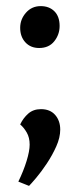

<svg xmlns="http://www.w3.org/2000/svg" viewBox="-20 -476 255 628"><path d="M75 132 40 118Q57 83 67 50.5Q77 18 77 -3Q77 -26 67.5 -42.5Q58 -59 46 -69Q56 -90 72.5 -104.5Q89 -119 114 -119Q144 -119 160.5 -100Q177 -81 177 -52Q177 -26 164 3Q151 32 133 59Q115 86 98.5 105.5Q82 125 75 132ZM108 -319Q80 -319 63 -337.5Q46 -356 46 -385Q46 -413 65 -434.5Q84 -456 113 -456Q141 -456 158 -439Q175 -422 175 -391Q175 -363 157.5 -341Q140 -319 108 -319Z"/></svg>

Font: Faustina Light Medium
Style: Regular
Weight: 500
Version: Version 1.200